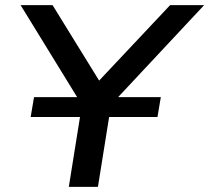

<svg xmlns="http://www.w3.org/2000/svg" viewBox="-20 -725 812 745"><path d="M247 0 305 -362 315 -290 60 -705H184L371 -402H355L640 -705H772L384 -290L418 -362L360 0ZM99 -271 112 -348H604L591 -271Z"/></svg>

Font: Nunito Sans 10pt SemiExpanded SemiBold
Style: Italic
Weight: 600
Width: 6
Italic angle: -9°
Designer: Vernon Adams
Foundry: Vernon Adams
Version: Version 3.101;gftools[0.9.27]